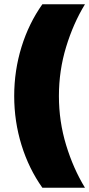

<svg xmlns="http://www.w3.org/2000/svg" viewBox="-20 -762 421 906"><path d="M381 -742Q326 -652 292 -540.5Q258 -429 258 -309Q258 -189 292 -77.5Q326 34 381 124H180Q116 34 81.5 -77.5Q47 -189 47 -309Q47 -429 81.5 -540.5Q116 -652 180 -742Z"/></svg>

Font: Alexandria Black
Style: Regular
Weight: 900
Designer: Mohamed Gaber
Foundry: Kief Type Foundry
Version: Version 5.100